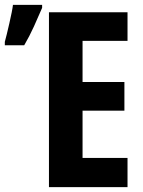

<svg xmlns="http://www.w3.org/2000/svg" viewBox="-27 -764 583 784"><path d="M493.7 0H172.9V-713.9H493.7V-597.2H310.1V-429.2H481V-312H310.1V-119.1H493.7ZM-7.3 -579.1V-593.3Q-4.4 -603.5 0.7 -624.3Q5.9 -645 11.2 -668.9Q16.6 -692.9 20.8 -713.4Q24.9 -733.9 25.9 -744.1H145V-731.9Q129.9 -696.3 111.6 -656Q93.3 -615.7 71.8 -579.1Z"/></svg>

Font: Open Sans Condensed
Style: Bold
Weight: 700
Width: 3
Designer: Monotype Design Team
Foundry: Monotype Imaging Inc.
Version: Version 3.003; ttfautohint (v1.8.4)